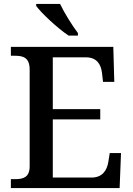

<svg xmlns="http://www.w3.org/2000/svg" viewBox="-20 -951 671 971"><path d="M327 -771H374V-784C345 -822 305 -886 284 -931H163V-921C188 -886 272 -807 327 -771ZM35 0H585L592 -177H535L528 -133C521 -89 498 -53 442 -53H247V-347H487V-399H247V-661H415C469 -661 491 -626 496 -581L501 -537H558L553 -714H35V-669H56C97 -669 130 -660 130 -599V-110C130 -53 96 -45 56 -45H35Z"/></svg>

Font: Noto Serif Vithkuqi Medium
Style: Regular
Weight: 500
Version: Version 1.005